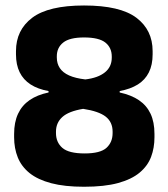

<svg xmlns="http://www.w3.org/2000/svg" viewBox="-20 -674 623 710"><path d="M290.8 16.6Q218.9 16.6 169.4 3.5Q119.9 -9.6 89.6 -33.8Q59.4 -58.1 45.8 -91.8Q32.2 -125.5 32.2 -166.4V-178.7Q32.2 -222 46.7 -253.2Q61.2 -284.3 89.5 -303.8Q117.8 -323.3 159.5 -332V-337.3Q120.2 -344.3 93.3 -361.6Q66.4 -378.9 52.7 -406.8Q39.1 -434.7 39.1 -473.1V-484.9Q39.1 -563 99.2 -608.4Q159.3 -653.7 290.8 -653.7Q424.2 -653.7 484.3 -608.4Q544.4 -563 544.4 -484.9V-473.1Q544.4 -434 530.5 -406.3Q516.7 -378.6 489.6 -361.6Q462.5 -344.7 422.6 -337.3V-332Q465.1 -322.8 493.7 -303.5Q522.2 -284.2 536.7 -253.5Q551.2 -222.7 551.2 -178.7V-166.4Q551.2 -127.2 538.7 -93.9Q526.1 -60.5 496.4 -35.7Q466.8 -10.9 416.4 2.9Q366.1 16.6 290.8 16.6ZM293 -106.6Q350.9 -106.6 373.7 -127.3Q396.4 -148 396.4 -182V-187.2Q396.4 -222.5 371 -242.6Q345.5 -262.6 287.4 -271.5Q233.7 -262.5 210.4 -241.2Q187 -219.9 187 -187.2V-182Q187 -147.7 210.7 -127.1Q234.4 -106.6 293 -106.6ZM295.5 -380.3Q342.5 -385.9 367.9 -406.4Q393.3 -426.8 393.3 -460.8V-465.2Q393.3 -497.6 369.7 -516.6Q346 -535.5 290.8 -535.5Q237.4 -535.5 213.8 -516.7Q190.1 -497.9 190.1 -465.9V-461.5Q190.1 -438.8 201.3 -422.1Q212.4 -405.4 235.6 -395Q258.8 -384.6 295.5 -380.3Z"/></svg>

Font: Anek Devanagari Medium
Style: Regular
Weight: 500
Designer: Kailash Malviya (Devanagari) & Yesha Goshar (Latin)
Foundry: Ek Type
Version: Version 1.003